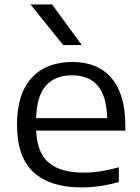

<svg xmlns="http://www.w3.org/2000/svg" viewBox="-20 -828 626 858"><path d="M345 9.5Q204 9.5 130 -58.2Q56 -126 56 -271Q56 -408 121.2 -479.5Q186.5 -551 302.5 -551Q417 -551 478.5 -478.8Q540 -406.5 540 -268.5V-244.5H141.5Q145.5 -145 198.2 -100.8Q251 -56.5 356 -56.5Q392 -56.5 431 -62.8Q470 -69 511 -80.5V-14.5Q425 9.5 345 9.5ZM301.5 -491.5Q226.5 -491.5 185.2 -445.2Q144 -399 141.5 -300H459Q456.5 -398.5 416.8 -445Q377 -491.5 301.5 -491.5ZM262.5 -626.5 116.5 -808H213L345.5 -626.5Z"/></svg>

Font: Encode Sans Exp
Style: Regular
Weight: 400
Width: 7
Designer: Multiple Designers
Foundry: Impallari Type
Version: Version 3.002; ttfautohint (v1.8.3) -l 8 -r 50 -G 200 -x 14 